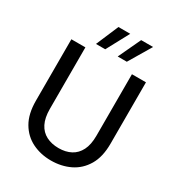

<svg xmlns="http://www.w3.org/2000/svg" viewBox="-214 -1042 1091 1186"><g transform="rotate(30 332.0 -449.5)"><path d="M330 12Q257 12 197 -17.5Q137 -47 101.5 -107.5Q66 -168 66 -262V-700H166V-261Q166 -198 186.5 -157.5Q207 -117 245 -97.5Q283 -78 333 -78Q383 -78 420 -97.5Q457 -117 477.5 -157.5Q498 -198 498 -261V-700H598V-262Q598 -168 562 -107.5Q526 -47 465.5 -17.5Q405 12 330 12ZM367 -751 442 -911H527L432 -751ZM212 -751 280 -911H364L278 -751Z"/></g></svg>

Font: DM Sans 11pt Medium
Style: Regular
Weight: 500
Version: Version 4.004;gftools[0.9.30]